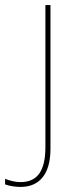

<svg xmlns="http://www.w3.org/2000/svg" viewBox="-44 -540 314 757"><path d="M37 197Q94 197 124.5 158.5Q155 120 155 46V-520H135V41Q135 110 111 144Q87 178 37 178Q22 178 6.5 174.5Q-9 171 -24 165V187Q-10 192 6 194.5Q22 197 37 197Z"/></svg>

Font: Fixel Variable
Style: Regular
Weight: 100
Width: 3
Designer: AlfaBravo + MacPaw
Foundry: Kyrylo Tkachov, Marchela Mozhyna, Serhii Makarenko, Maria Weinstein, Zakhar Kryvoshyya
Version: Version 1.211